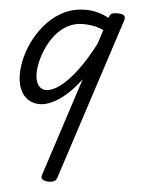

<svg xmlns="http://www.w3.org/2000/svg" viewBox="-62 -567 771 1050"><g transform="rotate(5 323.5 -42.0)"><path d="M159 17Q122 17 94.5 -1.5Q67 -20 52 -54.5Q37 -89 37 -135Q37 -181 50.5 -233Q64 -285 91.5 -335.5Q119 -386 158.5 -427.5Q198 -469 250 -494Q302 -519 367 -519Q398 -519 430.5 -510.5Q463 -502 493 -486L495 -489Q499 -504 508.5 -509.5Q518 -515 538 -515Q569 -515 577.5 -505.5Q586 -496 579 -476L291 409Q287 422 277 428.5Q267 435 244 435Q228 435 214 428Q200 421 206 402L382 -139Q342 -85 302 -50.5Q262 -16 226 0.5Q190 17 159 17ZM128 -150Q128 -123 135 -103.5Q142 -84 155.5 -73.5Q169 -63 187 -63Q221 -63 264 -95Q307 -127 353.5 -189Q400 -251 446 -339L471 -417Q439 -431 411 -435.5Q383 -440 358 -440Q313 -440 276 -420.5Q239 -401 211.5 -368.5Q184 -336 165.5 -297Q147 -258 137.5 -219.5Q128 -181 128 -150Z"/></g></svg>

Font: Playwrite DE LA
Style: Regular
Weight: 400
Designer: Veronika Burian, José Scaglione
Foundry: TypeTogether
Version: Version 1.002